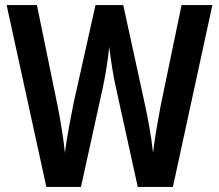

<svg xmlns="http://www.w3.org/2000/svg" viewBox="-20 -734 859 754"><path d="M814 -714 659 0H521L435 -391Q428 -421 421 -464.5Q414 -508 409 -550Q406 -518 399 -473Q392 -428 384 -391L298 0H162L6 -714H125L206 -319Q215 -275 223 -224Q231 -173 235 -134Q241 -182 251 -235.5Q261 -289 269 -329L355 -714H464L548 -329Q557 -288 566.5 -235Q576 -182 581 -134Q586 -177 594.5 -227Q603 -277 611 -319L693 -714Z"/></svg>

Font: Noto Sans Khmer UI Condensed SemiBold
Style: Regular
Weight: 600
Width: 3
Designer: Danh Hong and the Monotype Design Team
Foundry: Monotype Imaging Inc.
Version: Version 2.002; ttfautohint (v1.8.4.7-5d5b)